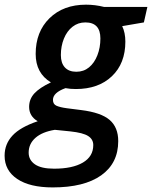

<svg xmlns="http://www.w3.org/2000/svg" viewBox="-79 -570 657 830"><path d="M558.1 -540 543 -473.1 449.2 -457Q462.9 -428.7 462.9 -390.1Q462.9 -295.9 404.8 -240.5Q346.7 -185.1 249 -185.1Q223.6 -185.1 204.1 -189Q149.9 -169.4 149.9 -138.2Q149.9 -119.6 165.3 -112.8Q180.7 -106 210 -102.1L272 -94.2Q357.9 -83.5 395 -51.5Q432.1 -19.5 432.1 40Q432.1 135.7 358.4 188Q284.7 240.2 148.9 240.2Q49.8 240.2 -4.6 203.6Q-59.1 167 -59.1 103Q-59.1 52.7 -25.1 16.1Q8.8 -20.5 84 -45.9Q46.9 -67.9 46.9 -107.9Q46.9 -141.6 69.6 -166.3Q92.3 -190.9 141.1 -213.9Q75.2 -253.4 75.2 -336.9Q75.2 -432.6 135 -491.2Q194.8 -549.8 293 -549.8Q332 -549.8 371.1 -540ZM158.2 -8.8Q103.5 0 74.2 25.9Q44.9 51.8 44.9 89.8Q44.9 121.6 72 140.4Q99.1 159.2 154.8 159.2Q234.4 159.2 279.3 132.8Q324.2 106.4 324.2 57.1Q324.2 32.2 302.2 18.1Q280.3 3.9 225.1 -2ZM290 -473.1Q258.3 -473.1 234.4 -454.3Q210.4 -435.5 197.3 -403.1Q184.1 -370.6 184.1 -332Q184.1 -297.4 201.4 -278.6Q218.8 -259.8 251 -259.8Q282.7 -259.8 305.9 -278.8Q329.1 -297.9 342 -331.1Q355 -364.3 355 -403.8Q355 -473.1 290 -473.1Z"/></svg>

Font: f3_4961           
Style: Italic
Weight: 600
Italic angle: -12°
Foundry: Ascender Corporation
Version: Version 1.10